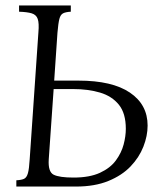

<svg xmlns="http://www.w3.org/2000/svg" viewBox="-20 -685 596 705"><path d="M268 -389Q392 -389 457 -345Q522 -301 522 -224Q522 -186 506.5 -146.5Q491 -107 459.5 -74Q428 -41 378 -20.5Q328 0 259 0H40V-23Q59 -24 68.5 -28.5Q78 -33 82.5 -49Q87 -65 89 -100L121 -566Q124 -600 118.5 -615.5Q113 -631 96.5 -636Q80 -641 50 -642V-665H240V-642Q221 -641 211.5 -636Q202 -631 198 -615.5Q194 -600 191 -565L179 -389ZM250 -33Q309 -33 347 -50.5Q385 -68 405.5 -96Q426 -124 434 -154.5Q442 -185 442 -212Q442 -269 416.5 -300.5Q391 -332 347.5 -345Q304 -358 248 -358H177L159 -100Q156 -54 177 -43.5Q198 -33 250 -33Z"/></svg>

Font: Bona Nova
Style: Italic
Weight: 400
Italic angle: -4°
Designer: Mateusz Machalski
Foundry: Capitalics
Version: Version 4.001; ttfautohint (v1.8.3)